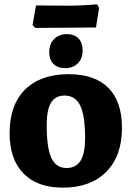

<svg xmlns="http://www.w3.org/2000/svg" viewBox="-20 -851 603 880"><path d="M24 -241Q24 -370 95 -440.5Q166 -511 295 -511Q414 -511 476.5 -448.5Q539 -386 539 -265Q539 -136 467 -63.5Q395 9 268 9Q151 9 87.5 -56Q24 -121 24 -241ZM370 -218Q370 -322 347.5 -367.5Q325 -413 276 -413Q234 -413 214 -380.5Q194 -348 194 -277Q194 -173 215.5 -127Q237 -81 285 -81Q328 -81 349 -114Q370 -147 370 -218ZM205.6 -612.2Q205.6 -649.3 227.8 -672Q250 -694.6 286.3 -694.6Q320.7 -694.6 339.8 -674.7Q358.8 -654.8 358.8 -620.3Q358.8 -583.2 337 -561Q315.3 -538.8 279 -538.8Q243.7 -538.8 224.7 -558.3Q205.6 -577.7 205.6 -612.2ZM129 -736 145 -826 299 -825Q330 -825 371 -827.5Q412 -830 425 -831L434 -815L420 -725L279 -724L142 -723Z"/></svg>

Font: Alegreya SC ExtraBold
Style: Regular
Weight: 800
Designer: Juan Pablo del Peral
Foundry: Huerta Tipografica
Version: Version 2.007; ttfautohint (v1.6)